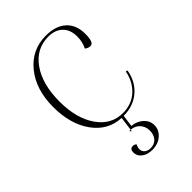

<svg xmlns="http://www.w3.org/2000/svg" viewBox="-196 -517 783 783"><g transform="rotate(-45 195.0 -125.5)"><path d="M280 127Q280 155 258 174Q236 193 203 193Q175 193 157.5 179.5Q140 166 140 146Q140 125 157 125Q166 125 173 131Q167 143 167 153Q167 167 177 175Q187 183 203 183Q225 183 238 168.5Q251 154 251 130Q251 106 236.5 90Q222 74 198 72L206 12Q132 9 86 -54Q40 -117 40 -217Q40 -317 91.5 -380.5Q143 -444 225 -444Q281 -444 312.5 -415.5Q344 -387 344 -335Q344 -285 324 -285Q311 -285 300 -294Q313 -320 313 -351Q313 -390 290.5 -412Q268 -434 229 -434Q159 -434 116.5 -374Q74 -314 74 -214Q74 -117 115.5 -57.5Q157 2 224 2Q274 2 308 -28.5Q342 -59 352 -110L360 -108Q350 -52 311.5 -20Q273 12 218 12L211 63Q241 66 260.5 84Q280 102 280 127ZM190 72H198L197 80Z"/></g></svg>

Font: Arapey Thin-Display
Style: Regular
Weight: 100
Designer: Eduardo Rodriguez Tunni
Foundry: Eduardo Rodriguez Tunni
Version: Version 4.000